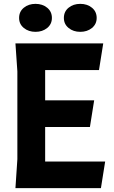

<svg xmlns="http://www.w3.org/2000/svg" viewBox="-20 -975 593 995"><path d="M525 -138 503 0H60L70 -150V-605L60 -750H515L493 -612H214V-455H468L446 -317H214V-138ZM79 -882Q79 -915 103.5 -935Q128 -955 164 -955Q200 -955 224.5 -935Q249 -915 249 -882Q249 -850 224.5 -830Q200 -810 164 -810Q128 -810 103.5 -830Q79 -850 79 -882ZM311 -882Q311 -915 335.5 -935Q360 -955 396 -955Q432 -955 456.5 -935Q481 -915 481 -882Q481 -850 456.5 -830Q432 -810 396 -810Q360 -810 335.5 -830Q311 -850 311 -882Z"/></svg>

Font: Farro
Style: Bold
Weight: 700
Designer: Aceler Chua
Foundry: Grayscale Limited
Version: Version 1.101